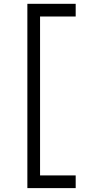

<svg xmlns="http://www.w3.org/2000/svg" viewBox="-20 -802 477 997"><path d="M122.1 -782.2H373V-716.3H188V108.9H373V174.8H122.1Z"/></svg>

Font: Proza Libre
Style: Regular
Weight: 400
Designer: Jasper de Waard
Foundry: Jasper de Waard
Version: Version 1.000; ttfautohint (v1.4.1.8-43bc)